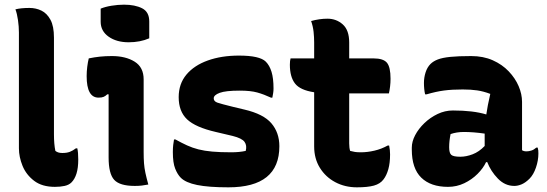

<svg xmlns="http://www.w3.org/2000/svg" viewBox="-20 -790 2340 822"><path d="M61 -651Q61 -676 57 -704Q53 -732 46 -750Q70 -756 106 -756Q134 -756 157.5 -744.5Q181 -733 196 -705.5Q211 -678 211 -629V-215Q211 -173 217 -144Q222 -140 229 -137.5Q236 -135 247 -135Q266 -135 279 -140Q292 -145 305 -155H311Q315 -138 315 -107Q315 -71 307.5 -47Q300 -23 286 -9Q275 2 256.5 6Q238 10 215 10Q160 10 126 -16Q92 -42 76.5 -80Q61 -118 61 -155Z M445 -116V-386H439Q432 -379 424 -375.5Q416 -372 402 -372Q351 -372 351 -464Q351 -484 353.5 -504Q356 -524 360 -540Q384 -545 407.5 -547.5Q431 -550 459 -550Q518 -550 556.5 -526Q595 -502 595 -450V-139Q595 -112 596.5 -91.5Q598 -71 602.5 -50Q607 -29 615 0Q600 3 586.5 4.5Q573 6 557 6Q493 6 469 -20Q445 -46 445 -116ZM411 -753Q430 -761 457.5 -765.5Q485 -770 511 -770Q558 -770 588.5 -754.5Q619 -739 619 -698V-626Q580 -609 531 -609Q479 -609 445 -633Q411 -657 411 -697Z M970 -138Q1005 -138 1032 -144Q1038 -167 1027 -182.5Q1016 -198 976 -208L904 -225Q817 -245 781 -279Q745 -313 745 -374Q745 -431 778 -470.5Q811 -510 869.5 -531Q928 -552 1003 -552Q1092 -552 1118 -526Q1134 -510 1142.5 -482.5Q1151 -455 1151 -411Q1151 -401 1149.5 -391.5Q1148 -382 1146 -372H1140Q1110 -386 1081.5 -394Q1053 -402 1006 -402Q946 -402 920.5 -392.5Q895 -383 895 -369Q895 -356 911 -350.5Q927 -345 976 -333L1026 -321Q1108 -302 1142 -262Q1176 -222 1176 -164Q1176 12 958 12Q873 12 824 2Q775 -8 754 -29Q740 -43 730 -68Q720 -93 720 -139Q720 -156 721.5 -169Q723 -182 725 -193H731Q758 -178 781 -167.5Q804 -157 829.5 -150.5Q855 -144 888.5 -141Q922 -138 970 -138Z M1646 -167Q1648 -157 1649 -147.5Q1650 -138 1650 -129Q1650 -92 1642.5 -65.5Q1635 -39 1622 -22Q1608 -3 1581 4.5Q1554 12 1508 12Q1457 12 1415.5 -10Q1374 -32 1349.5 -71.5Q1325 -111 1325 -163V-395Q1265 -404 1243 -432.5Q1221 -461 1221 -513Q1221 -530 1224 -540H1325V-608Q1325 -631 1322.5 -654Q1320 -677 1312 -700Q1330 -705 1347.5 -707.5Q1365 -710 1382 -710Q1420 -710 1447.5 -685.5Q1475 -661 1475 -608V-540H1579Q1621 -540 1636.5 -521.5Q1652 -503 1652 -453Q1652 -436 1650 -419.5Q1648 -403 1645 -390H1475V-176Q1475 -157 1479 -144Q1490 -141 1499.5 -139.5Q1509 -138 1525 -138Q1553 -138 1583 -145Q1613 -152 1640 -167Z M2215 -354V-147Q2222 -142 2234 -142Q2244 -142 2255 -145.5Q2266 -149 2276 -158H2282Q2284 -151 2284.5 -146Q2285 -141 2285 -133Q2285 -103 2274.5 -72.5Q2264 -42 2247 -25Q2230 -8 2213.5 -1Q2197 6 2182 6Q2142 6 2111.5 -25.5Q2081 -57 2066 -96H2061Q2049 -70 2024.5 -45.5Q2000 -21 1967.5 -5.5Q1935 10 1898 10Q1824 10 1783.5 -29.5Q1743 -69 1743 -150V-158Q1743 -184 1757.5 -211.5Q1772 -239 1797 -263Q1822 -287 1853.5 -302Q1885 -317 1919 -317Q2006 -317 2062 -300Q2067 -336 2079 -388Q2050 -399 2023 -403Q1996 -407 1961 -407Q1915 -407 1881 -402.5Q1847 -398 1806 -386H1800Q1795 -408 1795 -435Q1795 -458 1802 -480Q1809 -502 1823 -516Q1835 -528 1854.5 -535.5Q1874 -543 1908 -546.5Q1942 -550 1997 -550Q2049 -550 2089.5 -532Q2130 -514 2158 -484.5Q2186 -455 2200.5 -421Q2215 -387 2215 -354ZM1903 -159Q1903 -135 1912 -127Q1921 -119 1951 -119Q1976 -119 2003.5 -129.5Q2031 -140 2055 -165V-218Q2006 -225 1966 -225Q1935 -225 1909 -216Q1903 -186 1903 -161Z"/></svg>

Font: Recursive Sn Csl St XBd
Style: Regular
Weight: 800
Version: Version 1.085;hotconv 1.1.0;makeotfexe 2.6.0; ttfautohint (v